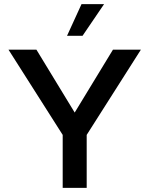

<svg xmlns="http://www.w3.org/2000/svg" viewBox="-20 -908 723 928"><path d="M399 0H283V-256L21 -668H156L341 -364L526 -668H661L399 -256ZM379 -735H304L374 -888H483Z"/></svg>

Font: Celebes SemiBold
Style: Regular
Weight: 600
Designer: Anugrah Pasau
Foundry: Lafontype
Version: Version 1.000